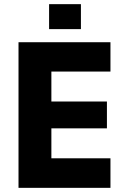

<svg xmlns="http://www.w3.org/2000/svg" viewBox="-20 -903 600 923"><path d="M69 0H511V-142H227V-286H494V-415H227V-559H511V-700H69ZM216 -763H369V-883H216Z"/></svg>

Font: Finlandica
Style: Bold
Weight: 700
Designer: Niklas Ekholm, Juho Hiilivirta, Jaakko Suomalainen
Foundry: Helsinki Type Studio
Version: Version 2.000;Glyphs 3.2 (3202)